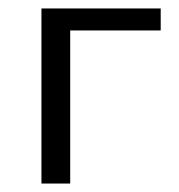

<svg xmlns="http://www.w3.org/2000/svg" viewBox="-20 -434 424 454"><path d="M360 -414V-362H146V0H78V-414Z"/></svg>

Font: EauTest
Style: Italic
Weight: 400
Italic angle: -12°
Designer: Christian Thalmann (Catharsis Fonts)
Version: Version 0.001;PS 000.001;hotconv 1.0.88;makeotf.lib2.5.64775